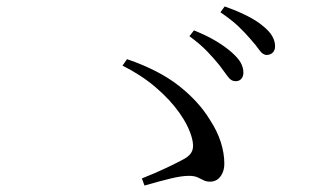

<svg xmlns="http://www.w3.org/2000/svg" viewBox="-20 -731 1040 594"><path d="M707 -480Q695 -480 684.5 -494.5Q674 -509 659 -529Q643 -549 621 -572Q599 -595 566 -619L580 -637Q620 -621 649 -603.5Q678 -586 698 -568Q717 -551 725 -536.5Q733 -522 733 -506Q733 -494 726 -486.5Q719 -479 707 -480ZM630 -169Q618 -169 609.5 -173.5Q601 -178 591 -182.5Q581 -187 564 -187Q542 -187 507 -178.5Q472 -170 427 -157L419 -179Q462 -196 496.5 -212.5Q531 -229 551 -240Q570 -251 575 -265.5Q580 -280 574 -303Q564 -341 535 -382Q506 -423 461.5 -461Q417 -499 359 -528L373 -548Q472 -514 533.5 -465.5Q595 -417 629 -361Q652 -326 663 -291.5Q674 -257 674 -225Q674 -207 667.5 -194Q661 -181 651.5 -175Q642 -169 630 -169ZM805 -561Q793 -561 782.5 -576Q772 -591 755 -610Q738 -630 717.5 -649.5Q697 -669 662 -693L675 -711Q715 -697 744.5 -682Q774 -667 793 -651Q813 -635 822 -619.5Q831 -604 831 -588Q831 -575 823.5 -568Q816 -561 805 -561Z"/></svg>

Font: Noto Serif SC
Style: Regular
Weight: 400
Designer: Ryoko NISHIZUKA 西塚涼子 (kana & ideographs); Frank Grießhammer (Latin, Greek & Cyrillic); Wenlong ZHANG 张文龙 (bopomofo); San
Foundry: Adobe
Version: Version 2.002-H1;hotconv 1.1.0;makeotfexe 2.6.0